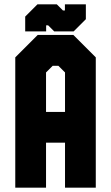

<svg xmlns="http://www.w3.org/2000/svg" viewBox="-20 -860 509 880"><path d="M50 0V-597L153 -700H316L419 -597V0H278V-206H191V0ZM191 -347H278V-528L247.5 -558.5H221.5L191 -528ZM95.5 -716V-784L151.5 -840H240.5L268.5 -812H277.5V-840H373.5V-772L317.5 -716H228.5L200.5 -744H191.5V-716Z"/></svg>

Font: Tourney Condensed Black
Style: Regular
Weight: 900
Width: 3
Designer: Tyler Finck
Foundry: Etcetera Type Co
Version: Version 1.010; ttfautohint (v1.8.3)